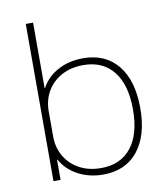

<svg xmlns="http://www.w3.org/2000/svg" viewBox="-83 -799 759 878"><g transform="rotate(-10 296.5 -360.0)"><path d="M326 10Q261 10 209 -18Q157 -46 131 -94H129V0H96V-730H130V-426H132Q158 -475 209.5 -502.5Q261 -530 326 -530Q430 -530 487.5 -459Q545 -388 545 -260Q545 -133 487.5 -61.5Q430 10 326 10ZM322 -21Q412 -21 461.5 -83Q511 -145 511 -260Q511 -375 461.5 -437Q412 -499 322 -499Q265 -499 222 -476Q179 -453 154.5 -412Q130 -371 130 -318V-202Q130 -149 154.5 -108Q179 -67 222 -44Q265 -21 322 -21Z"/></g></svg>

Font: M PLUS 1 Thin ExtraLight
Style: Regular
Weight: 250
Version: Version 1.001